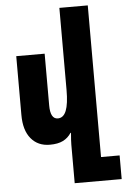

<svg xmlns="http://www.w3.org/2000/svg" viewBox="-64 -805 713 1091"><g transform="rotate(-5 292.5 -260.0)"><path d="M585 105V240H317V20Q317 -3 321 -47H318Q300 -19 271 -4.5Q242 10 196 10Q128 10 88.5 -37.5Q49 -85 49 -172V-508H211V-213Q211 -135 254 -135Q286 -135 301.5 -173.5Q317 -212 317 -292V-760H479V105Z"/></g></svg>

Font: Noto Sans Armenian Black Cond
Style: Regular
Weight: 900
Width: 3
Designer: Monotype Design team
Foundry: Monotype Imaging Inc.
Version: Version 1.000